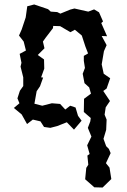

<svg xmlns="http://www.w3.org/2000/svg" viewBox="-20 -545 570 859"><path d="M315 -412 346 -386 362 -337 374 -306 355 -295V-273L360 -241L350 -215L358 -173L379 -154L387 -126L356 -103L355 -44L386 -17L384 -2L373 27L389 66L370 105L381 144L371 151L375 192L366 206L361 257L402 293L439 294L478 256L470 205L454 185L475 140L467 121L455 109L443 76L455 36L457 -10L448 -32L453 -65L472 -93L442 -138L457 -149L473 -195L444 -215L435 -257L445 -316L457 -343L435 -384L459 -383L433 -442L441 -449L423 -490L401 -503L375 -493L313 -507L294 -502L250 -484L236 -491L207 -493L195 -504L133 -525L102 -517L95 -467L77 -413L65 -386L86 -359L96 -319L68 -304L76 -264L72 -247L84 -199V-160L69 -139L58 -105L67 -83L42 -62L77 -33L101 10L127 -10L161 -2L177 23L205 27L236 19L279 2L311 35L345 -5L329 -27L318 -64L294 -72L272 -55L249 -80L212 -83L169 -72L134 -81L144 -137L159 -159L173 -198L164 -199L178 -238L177 -279L149 -299L179 -329L172 -359L184 -376L217 -419L218 -429L249 -428L295 -401Z"/></svg>

Font: チョークS
Style: Regular
Weight: 400
Designer: [Stick] Fontworks Inc.
Foundry: [Stick] Fontworks Inc.
Version: Version 1.200;FEAKit 1.0